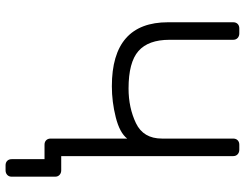

<svg xmlns="http://www.w3.org/2000/svg" viewBox="-115 -625 880 690"><g transform="rotate(90 325.0 -280.0)"><path d="M592 -60Q602 -60 608.5 -54Q615 -48 615 -38V118Q615 128 608.5 134Q602 140 592 140H574Q564 140 558 134Q552 128 552 118V0H500Q490 0 484 -6Q478 -12 478 -22V-297Q457 -270 401.5 -256Q346 -242 290 -242Q60 -242 60 -444V-678Q60 -688 66 -694Q72 -700 82 -700H100Q110 -700 116.5 -694Q123 -688 123 -678V-449Q123 -373 163.5 -337.5Q204 -302 298 -302Q367 -302 422.5 -328.5Q478 -355 478 -422V-678Q478 -688 484 -694Q490 -700 500 -700H518Q528 -700 534.5 -694Q541 -688 541 -678V-60Z"/></g></svg>

Font: Rubik AZ
Style: Regular
Weight: 300
Designer: Hubert and Fischer
Foundry: Hubert & Fischer
Version: Version 2.000